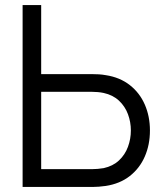

<svg xmlns="http://www.w3.org/2000/svg" viewBox="-20 -740 654 760"><path d="M69.5 0V-720H143V-446.5H347.5Q358 -446.5 371.2 -445.8Q384.5 -445 398.5 -442.5Q454.5 -434 493.8 -403.2Q533 -372.5 553.2 -326Q573.5 -279.5 573.5 -223.5Q573.5 -167 553.2 -120.5Q533 -74 493.8 -43.2Q454.5 -12.5 398.5 -4Q384.5 -2 371.2 -1Q358 0 347.5 0ZM143 -70.5H345.5Q355 -70.5 367 -71.5Q379 -72.5 390.5 -74.5Q427 -82.5 451 -105Q475 -127.5 486.5 -158.8Q498 -190 498 -223.5Q498 -257 486.5 -288Q475 -319 451 -341.5Q427 -364 390.5 -372Q379 -374.5 367 -375.5Q355 -376.5 345.5 -376.5H143Z"/></svg>

Font: Cns Manrope
Style: Regular
Weight: 400
Designer: Mikhail Sharanda
Foundry: Mikhail Sharanda
Version: Version 4.504